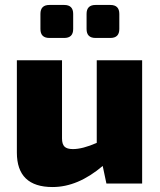

<svg xmlns="http://www.w3.org/2000/svg" viewBox="-20 -740 644 774"><path d="M239 -587H179Q143 -587 143 -623V-684Q143 -720 179 -720H239Q275 -720 275 -684V-623Q275 -587 239 -587ZM425 -587H365Q329 -587 329 -623V-684Q329 -720 365 -720H425Q461 -720 461 -684V-623Q461 -587 425 -587ZM553 -497V0H409L394 -71Q294 14 192 14Q48 14 48 -125V-497H230V-182Q230 -159 240 -149Q250 -139 274 -139Q313 -139 370 -164V-497Z"/></svg>

Font: Ezarion Extra Bold
Style: Regular
Weight: 800
Designer: Natanael Gama
Version: Version 1.001;PS 001.001;hotconv 1.0.70;makeotf.lib2.5.58329